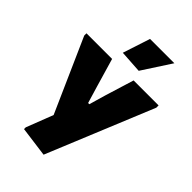

<svg xmlns="http://www.w3.org/2000/svg" viewBox="-296 -922 1256 1256"><g transform="rotate(45 332.0 -294.0)"><path d="M152 192V176L224 -10L-2 -519V-540H235L293 -342L328 -225H339L373 -342L434 -540H665V-519L361 220ZM256 -618 318 -808H543L413 -608Z"/></g></svg>

Font: Encode Sans Normal
Style: Black
Weight: 900
Designer: Pablo Impallari, Andres Torresi
Foundry: Pablo Impallari, Andres Torresi
Version: Version 1.000; ttfautohint (v1.00) -l 8 -r 50 -G 200 -x 14 -